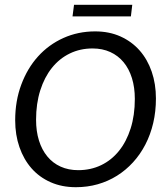

<svg xmlns="http://www.w3.org/2000/svg" viewBox="-20 -781 694 808"><path d="M43.9 0ZM636.2 -366.7Q636.2 -312 624.8 -263.2Q613.3 -214.4 591.8 -172.9Q570.3 -131.3 540 -98.1Q509.8 -64.9 472.4 -41.5Q435.1 -18.1 391.4 -5.6Q347.7 6.8 299.3 6.8Q240.2 6.8 192.9 -14.2Q145.5 -35.2 112.5 -72.8Q79.6 -110.4 61.8 -161.9Q43.9 -213.4 43.9 -274.9Q43.9 -356.4 69.6 -425Q95.2 -493.7 140.1 -543.5Q185.1 -593.3 246.8 -621.1Q308.6 -648.9 380.4 -648.9Q439.5 -648.9 486.8 -627.7Q534.2 -606.4 567.4 -568.8Q600.6 -531.2 618.4 -479.5Q636.2 -427.7 636.2 -366.7ZM547.4 -364.7Q547.4 -413.1 535.2 -452.4Q522.9 -491.7 500 -519.3Q477.1 -546.9 444.1 -562Q411.1 -577.1 369.6 -577.1Q317.4 -577.1 273.7 -555.9Q230 -534.7 198.5 -495.4Q167 -456.1 149.4 -400.6Q131.8 -345.2 131.8 -276.9Q131.8 -228.5 144 -189.5Q156.2 -150.4 179.2 -122.6Q202.1 -94.7 235.1 -79.8Q268.1 -64.9 309.1 -64.9Q361.8 -64.9 405.5 -85.9Q449.2 -106.9 480.7 -146Q512.2 -185.1 529.8 -240.5Q547.4 -295.9 547.4 -364.7ZM291.5 -760.7H536.6L530.8 -711.9H285.2Z"/></svg>

Font: Carlito
Style: Italic
Weight: 400
Italic angle: -7°
Designer: Lukasz Dziedzic
Foundry: tyPoland Lukasz Dziedzic
Version: Version 1.104